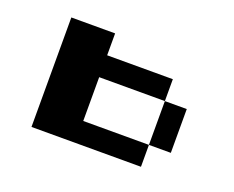

<svg xmlns="http://www.w3.org/2000/svg" viewBox="-64 -414 628 515"><g transform="rotate(20 250.0 -156.0)"><path d="M62.5 -312.5H187.5V-250H375V-187.5H187.5V-62.5H375V0H62.5ZM375 -187.5H437.5V-62.5H375Z"/></g></svg>

Font: Half Eighties
Style: Regular
Weight: 400
Monospace: yes
Designer: Jayvee Enaguas (HarvettFox96)
Version: 20191127.01dev02